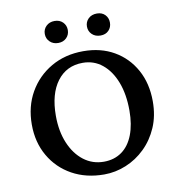

<svg xmlns="http://www.w3.org/2000/svg" viewBox="-84 -822 843 907"><g transform="rotate(-10 338.0 -368.5)"><path d="M343.8 8.8Q256.8 8.8 189.9 -28.3Q123 -65.4 85 -131.3Q46.9 -197.3 46.9 -282.2Q46.9 -369.1 85.4 -436.5Q124 -503.9 191.4 -543Q258.8 -582 345.7 -582Q429.7 -582 493.2 -545.4Q556.6 -508.8 592.8 -443.4Q628.9 -377.9 628.9 -292Q628.9 -222.7 605 -167.5Q581.1 -112.3 540.5 -72.8Q500 -33.2 448.7 -12.2Q397.5 8.8 343.8 8.8ZM352.5 -50.8Q402.3 -50.8 438.5 -76.7Q474.6 -102.5 493.7 -151.9Q512.7 -201.2 512.7 -267.6Q512.7 -346.7 490.2 -404.8Q467.8 -462.9 427.7 -495.6Q387.7 -528.3 334 -528.3Q255.9 -528.3 210.9 -468.3Q166 -408.2 166 -303.7Q166 -229.5 189.9 -172.4Q213.9 -115.2 255.9 -83Q297.9 -50.8 352.5 -50.8ZM237.3 -640.6Q212.9 -640.6 197.3 -655.8Q181.6 -670.9 181.6 -693.4Q181.6 -715.8 197.3 -731Q212.9 -746.1 237.3 -746.1Q261.7 -746.1 276.9 -731Q292 -715.8 292 -693.4Q292 -670.9 276.9 -655.8Q261.7 -640.6 237.3 -640.6ZM440.4 -640.6Q415 -640.6 399.4 -655.8Q383.8 -670.9 383.8 -693.4Q383.8 -715.8 399.4 -731Q415 -746.1 440.4 -746.1Q464.8 -746.1 479.5 -731Q494.1 -715.8 494.1 -693.4Q494.1 -670.9 479.5 -655.8Q464.8 -640.6 440.4 -640.6Z"/></g></svg>

Font: Crimson Pro ExtraLight Medium
Style: Regular
Weight: 500
Version: Version 1.002